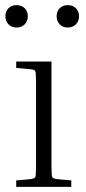

<svg xmlns="http://www.w3.org/2000/svg" viewBox="-20 -726 334 746"><path d="M43 -462V-487H180V-79Q180 -44 183 -38Q186 -32 202 -30L257 -25V0H43V-25L98 -30Q114 -32 117 -38Q120 -44 120 -79V-408Q120 -443 117 -449.5Q114 -456 98 -457ZM44 -619Q25 -619 13 -631.5Q1 -644 1 -663Q1 -682 13 -694Q25 -706 44 -706Q64 -706 76 -694Q88 -682 88 -663Q88 -644 76 -631.5Q64 -619 44 -619ZM243 -619Q224 -619 212 -631.5Q200 -644 200 -663Q200 -682 212 -694Q224 -706 243 -706Q263 -706 275 -694Q287 -682 287 -663Q287 -644 275 -631.5Q263 -619 243 -619Z"/></svg>

Font: Inria Serif Light
Style: Regular
Weight: 300
Designer: Black Foundry Team
Foundry: Black Foundry
Version: Version 1.000; ttfautohint (v1.8.3)